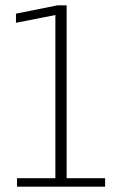

<svg xmlns="http://www.w3.org/2000/svg" viewBox="-20 -696 458 716"><path d="M43.5 0H372V-31.5H228.5V-676H193.5L39.5 -645V-611L186.5 -640V-31.5H43.5Z"/></svg>

Font: Anybody UltraCondensed Thin ExtraLight
Style: Regular
Weight: 250
Version: Version 1.111